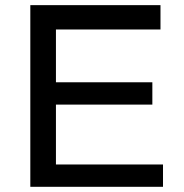

<svg xmlns="http://www.w3.org/2000/svg" viewBox="-20 -719 709 739"><path d="M607.4 0H96.7V-699.2H597.7V-605.5H195.3V-402.3H566.4V-316.4H195.3V-85.9H607.4Z"/></svg>

Font: Druckschrift BY WOK
Style: Medium
Weight: 400
Version: Version 001.000